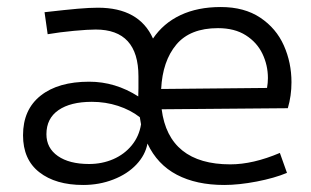

<svg xmlns="http://www.w3.org/2000/svg" viewBox="-20 -510 875 541"><path d="M801.3 -278.3Q801.3 -240.2 791 -205.1L435.5 -202.1Q445.3 -125 493.9 -85.9Q542.5 -46.9 628.9 -46.9Q692.9 -46.9 768.6 -79.1L788.6 -22.9Q753.9 -8.3 703.4 1.5Q652.8 11.2 611.8 11.2Q533.2 11.2 478.3 -17.6Q423.3 -46.4 395.5 -105.5Q389.6 -73.2 364.3 -46.4Q338.9 -19.5 299.3 -4.2Q259.8 11.2 214.4 11.2Q136.7 11.2 90.8 -24.7Q44.9 -60.5 44.9 -128.9Q44.9 -201.2 94.5 -240.5Q144 -279.8 231.4 -279.8Q304.7 -279.8 369.6 -238.3V-240.7Q369.6 -254.9 370.1 -261.2V-294.9Q370.1 -426.8 249.5 -426.8Q228 -426.8 188.2 -423.1Q148.4 -419.4 114.3 -413.6L105.5 -475.6Q165 -482.4 199 -485.4Q232.9 -488.3 255.9 -488.3Q372.1 -488.3 411.1 -401.4Q440.4 -444.8 488.8 -467.5Q537.1 -490.2 602.1 -490.2Q668.5 -490.2 713.4 -460.2Q758.3 -430.2 779.8 -381.8Q801.3 -333.5 801.3 -278.3ZM734.9 -290Q734.9 -326.2 719.5 -358.4Q704.1 -390.6 672.6 -410.6Q641.1 -430.7 594.2 -430.7Q515.6 -430.7 476.8 -384.3Q438 -337.9 434.1 -259.3L732.4 -262.2Q734.9 -276.9 734.9 -290ZM377.4 -159.7Q376 -166 374 -179.7Q347.7 -200.2 312.5 -211.7Q277.3 -223.1 238.8 -223.1Q178.7 -223.1 144.8 -199.7Q110.8 -176.3 110.8 -131.8Q110.8 -92.8 143.1 -70.3Q175.3 -47.9 231 -47.9Q267.6 -47.9 299.1 -61.5Q330.6 -75.2 351.3 -100.6Q372.1 -126 377.4 -159.7Z"/></svg>

Font: Selawik Semilight
Style: Regular
Weight: 300
Designer: Aaron Bell
Foundry: Microsoft Corporation
Version: Version 1.01